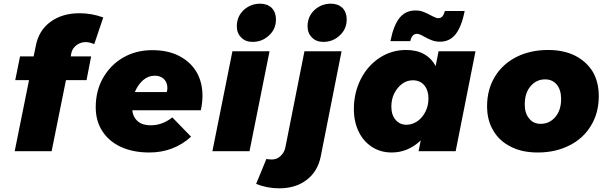

<svg xmlns="http://www.w3.org/2000/svg" viewBox="-20 -823 3324 1045"><path d="M396 -577C411 -588 428 -594 447 -594C452 -594 460 -593 469 -591C478 -588 486 -586 493 -583L542 -728C501 -743 458 -751 413 -751C351 -751 299 -736 256 -705C213 -674 186 -631 175 -574L163 -516H89L63 -387H138L60 0H261L339 -387H451L476 -516H365L368 -533C371 -550 381 -565 396 -577Z M954 -519C913 -540 864 -550 809 -550C750 -550 698 -537 651 -510C604 -483 568 -446 541 -399C514 -352 501 -298 501 -239C501 -190 513 -146 537 -109C561 -72 595 -43 639 -23C683 -3 734 7 793 7C881 7 957 -22 1020 -79L918 -184C881 -155 842 -141 800 -141C771 -141 748 -148 731 -162C714 -176 703 -196 700 -223H1073C1079 -250 1082 -277 1082 -302C1082 -351 1071 -395 1049 -432C1027 -469 995 -498 954 -519ZM891 -344C891 -337 890 -330 888 -322H714C725 -349 740 -370 759 -387C778 -403 799 -411 822 -411C843 -411 859 -405 872 -393C885 -380 891 -364 891 -344Z M1447 -544H1245L1136 0H1338ZM1459 -780C1443 -795 1422 -803 1396 -803C1361 -803 1331 -791 1306 -768C1281 -744 1269 -715 1269 -680C1269 -655 1277 -634 1293 -619C1308 -603 1329 -595 1355 -595C1390 -595 1420 -607 1445 -631C1470 -654 1482 -683 1482 -718C1482 -743 1474 -764 1459 -780Z M1460 45C1448 45 1438 44 1430 42L1374 178C1414 194 1456 202 1499 202C1559 202 1609 187 1649 156C1689 126 1715 83 1726 27L1839 -544H1637L1533 -20C1529 -1 1520 14 1507 26C1494 39 1478 45 1460 45ZM1844 -780C1828 -795 1807 -803 1781 -803C1746 -803 1716 -791 1691 -768C1666 -744 1654 -715 1654 -680C1654 -655 1662 -634 1678 -619C1693 -603 1714 -595 1740 -595C1775 -595 1805 -607 1830 -631C1855 -654 1867 -683 1867 -718C1867 -743 1859 -764 1844 -780Z M2005 -23C2036 -3 2072 7 2112 7C2171 7 2224 -15 2270 -59L2258 0H2460L2568 -544H2367L2351 -463C2336 -492 2314 -514 2287 -529C2260 -544 2227 -551 2190 -551C2138 -551 2090 -537 2047 -509C2003 -480 1969 -442 1944 -393C1919 -344 1906 -289 1906 -230C1906 -183 1915 -142 1932 -107C1949 -71 1974 -43 2005 -23ZM2253 -164C2234 -151 2214 -144 2193 -144C2168 -144 2148 -153 2133 -171C2118 -188 2110 -212 2110 -243C2110 -269 2115 -293 2126 -315C2137 -336 2151 -354 2169 -367C2186 -380 2206 -386 2227 -386C2253 -386 2274 -377 2289 -359C2304 -341 2312 -317 2312 -288C2312 -262 2307 -238 2296 -216C2285 -194 2271 -177 2253 -164ZM2460 -637C2481 -664 2498 -706 2509 -763H2401C2398 -750 2393 -740 2388 -734C2382 -727 2374 -724 2364 -724C2359 -724 2354 -726 2347 -729C2340 -732 2333 -735 2326 -739C2310 -748 2296 -754 2283 -759C2270 -764 2256 -766 2240 -766C2205 -766 2176 -752 2154 -725C2132 -697 2116 -655 2105 -599H2213C2219 -626 2231 -639 2250 -639C2258 -639 2271 -634 2288 -624C2303 -615 2317 -609 2330 -604C2343 -599 2358 -596 2375 -596C2410 -596 2439 -610 2460 -637Z M3110 -520C3068 -541 3019 -551 2963 -551C2898 -551 2841 -538 2791 -513C2740 -487 2701 -451 2673 -405C2645 -358 2631 -305 2631 -245C2631 -194 2642 -150 2665 -112C2687 -74 2719 -45 2761 -24C2802 -3 2851 7 2907 7C2972 7 3029 -6 3080 -32C3130 -57 3169 -93 3197 -140C3225 -186 3239 -239 3239 -300C3239 -351 3228 -395 3206 -433C3183 -470 3151 -499 3110 -520ZM2867 -353C2888 -378 2914 -391 2947 -391C2974 -391 2995 -381 3011 -362C3026 -343 3034 -317 3034 -285C3034 -244 3024 -212 3003 -187C2982 -162 2956 -149 2923 -149C2896 -149 2875 -159 2860 -178C2844 -197 2836 -222 2836 -254C2836 -295 2846 -328 2867 -353Z"/></svg>

Font: Argentum Sans ExtraBold
Style: Italic
Weight: 800
Italic angle: -11.3°
Designer: Julieta Ulanovsky
Foundry: Julieta Ulanovsky
Version: Version 5.001;February 15, 2019;FontCreator 11.5.0.2425 64-b